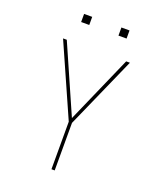

<svg xmlns="http://www.w3.org/2000/svg" viewBox="-163 -1011 926 1112"><g transform="rotate(20 300.0 -455.0)"><path d="M290 0V-293L94 -735H117L300 -319L483 -735H506L310 -293V0ZM390 -860V-910H440V-860ZM160 -860V-910H210V-860Z"/></g></svg>

Font: Iosevka SS04 Thin Extended
Style: Regular
Weight: 100
Width: 7
Monospace: yes
Designer: Belleve Invis
Foundry: Belleve Invis
Version: Version 19.0.0; ttfautohint (v1.8.4)